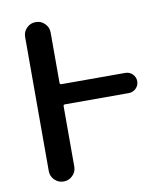

<svg xmlns="http://www.w3.org/2000/svg" viewBox="-82 -822 750 869"><g transform="rotate(-10 292.5 -388.0)"><path d="M500 -457Q519.5 -457 533.2 -443.4Q546.9 -429.7 546.9 -410.6Q546.9 -391.6 533.2 -377.9Q519.5 -364.3 500 -364.3H207Q199.2 -364.3 199.2 -357.4V-79.1Q199.2 -55.7 182.1 -38.6Q165 -21.5 141.6 -21.5H139.6Q116.2 -21.5 99.1 -38.6Q82 -55.7 82 -79.1V-696.3Q82 -719.7 99.1 -736.8Q116.2 -753.9 139.6 -753.9H141.6Q165 -753.9 182.1 -736.8Q199.2 -719.7 199.2 -696.3V-464.8Q199.2 -457 207 -457Z"/></g></svg>

Font: Gen Jyuu Gothic P Medium
Style: Regular
Weight: 500
Designer: [Source Han Sans]
Ryoko NISHIZUKA  (kana & ideographs); Paul D. Hunt (Latin, Greek & Cyrillic); Wenlong ZHANG  (bopomofo
Version: Version 1.002.20150607